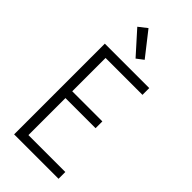

<svg xmlns="http://www.w3.org/2000/svg" viewBox="-300 -1037 1100 1100"><g transform="rotate(45 250.0 -487.5)"><path d="M74 0V-735H434V-680H135V-410H379V-355H135V-55H434V0ZM259 -799 137 -935 188 -975 301 -831Z"/></g></svg>

Font: Iosevka SS18 Light
Style: Regular
Weight: 300
Monospace: yes
Designer: Belleve Invis
Foundry: Belleve Invis
Version: Version 25.1.1; ttfautohint (v1.8.4)